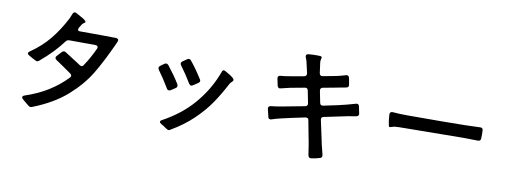

<svg xmlns="http://www.w3.org/2000/svg" viewBox="-65 -1160 4131 1565"><g transform="rotate(10 2000.0 -377.5)"><path d="M836 -635Q836 -626 831 -615Q757 -451 692.5 -343.5Q628 -236 519.5 -140Q411 -44 243 22Q235 26 224 26Q219 26 209.5 19.5Q200 13 189 3Q169 -15 157 -24Q146 -33 146 -41Q146 -51 161 -57Q270 -93 353 -145Q436 -197 501 -265Q509 -273 509 -281Q509 -291 498 -299Q425 -351 369 -388Q358 -395 358 -405Q358 -414 365 -421Q401 -460 400 -459Q409 -468 418 -468Q425 -468 433 -463Q446 -455 533 -399L562 -380Q570 -374 577 -374Q588 -374 595 -386Q640 -452 678 -535Q681 -541 681 -547Q681 -554 675.5 -558.5Q670 -563 660 -563L444 -564Q426 -564 415 -549Q375 -496 331.5 -451Q288 -406 230 -357Q220 -350 214 -350Q209 -350 196.5 -356.5Q184 -363 169 -371L144 -385Q130 -393 130 -402Q130 -410 141 -418Q236 -483 299.5 -561.5Q363 -640 414 -738Q416 -744 421.5 -755.5Q427 -767 431 -778Q437 -796 450 -796Q456 -796 462 -793Q496 -775 518 -762Q531 -755 541 -745Q548 -739 548 -734Q548 -729 537 -723Q526 -716 521 -707.5Q516 -699 514 -696L504 -680Q499 -670 499 -664Q499 -651 516 -651Q725 -651 814 -649Q822 -649 829 -645Q836 -641 836 -635Z M1486 -373Q1476 -373 1467 -386Q1424 -458 1377 -521Q1371 -529 1371 -537Q1371 -547 1381 -554Q1388 -559 1417 -579Q1425 -584 1431 -584Q1442 -584 1450 -573Q1495 -519 1546 -438Q1552 -431 1552 -423Q1552 -413 1541 -405Q1511 -385 1500 -378Q1492 -373 1486 -373ZM1342 4Q1320 -12 1301 -22Q1287 -30 1287 -39Q1287 -48 1299 -54Q1449 -135 1548.5 -249.5Q1648 -364 1702 -500L1711 -523Q1716 -542 1728 -542Q1732 -542 1740 -538Q1789 -512 1810 -492Q1814 -488 1816 -484.5Q1818 -481 1818 -476Q1818 -469 1809 -462Q1795 -450 1789 -437Q1742 -347 1691 -272.5Q1640 -198 1563 -124Q1486 -50 1379 12Q1374 16 1366 16Q1361 16 1352.5 10.5Q1344 5 1342 4ZM1314 -303Q1302 -303 1295 -316Q1246 -398 1205 -453Q1199 -462 1199 -470Q1199 -480 1209 -487L1242 -511Q1249 -515 1255 -515Q1266 -515 1275 -504Q1337 -425 1373 -365Q1377 -358 1377 -350Q1377 -341 1368 -333L1328 -307Q1321 -303 1314 -303Z M2875 -381Q2875 -365 2854 -360Q2839 -358 2792 -350Q2736 -338 2595 -309Q2571 -305 2576 -281L2607 -137Q2616 -88 2638 -5Q2639 -1 2639 5Q2639 22 2622 26Q2585 37 2553 41Q2531 44 2526 19Q2520 -23 2515 -52.5Q2510 -82 2508 -93L2503 -118L2476 -260Q2475 -272 2467.5 -276.5Q2460 -281 2448 -279Q2317 -252 2247 -235Q2216 -228 2180 -216Q2176 -214 2169 -214Q2153 -214 2150 -231L2135 -294L2134 -300Q2134 -318 2156 -321Q2184 -323 2240 -333Q2322 -348 2430 -369Q2454 -373 2449 -398L2429 -498Q2425 -522 2401 -517L2282 -495Q2232 -484 2211 -478Q2203 -476 2201 -476Q2186 -476 2181 -494Q2171 -541 2169 -551L2168 -558Q2168 -576 2190 -578Q2216 -579 2266 -588L2380 -608Q2403 -613 2399 -636Q2383 -704 2379 -724Q2376 -741 2366 -762Q2364 -770 2364 -773Q2364 -789 2384 -791Q2419 -794 2457 -794Q2478 -794 2482 -793Q2494 -791 2494 -783Q2494 -779 2492.5 -774Q2491 -769 2491 -767Q2488 -751 2489 -744L2501 -655Q2506 -630 2529 -635L2635 -655Q2670 -662 2712 -675Q2718 -677 2722 -677Q2738 -677 2742 -659Q2747 -639 2752 -604L2753 -598Q2753 -580 2732 -577Q2706 -573 2689 -569L2653 -562L2546 -542Q2523 -537 2527 -514L2546 -418Q2550 -394 2575 -399Q2718 -428 2760 -440L2832 -460Q2840 -462 2843 -462Q2857 -462 2862 -446Q2868 -422 2874 -388Z M3118 -422Q3118 -447 3144 -445Q3193 -440 3267 -440Q3617 -440 3744 -443L3864 -447Q3889 -449 3889 -425Q3890 -415 3890 -393Q3890 -370 3889 -360Q3889 -337 3865 -337Q3787 -339 3750 -339Q3649 -339 3265 -334Q3204 -334 3176 -331Q3169 -330 3156.5 -325.5Q3144 -321 3140 -321Q3130 -321 3129 -335Q3121 -367 3118 -422Z"/></g></svg>

Font: Shippori Gothic B2 Bold
Style: Regular
Weight: 700
Designer: FONTDASU
Foundry: FONTDASU / Google Inc. / but / Adobe
Version: Version 1.130